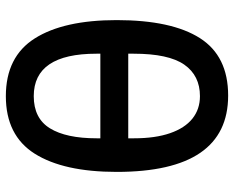

<svg xmlns="http://www.w3.org/2000/svg" viewBox="-90 -678 781 640"><g transform="rotate(-90 300.0 -357.5)"><path d="M47.5 -358.5Q47.5 -535.5 108.2 -631.8Q169 -728 300 -728Q431.5 -728 492.5 -631.5Q553.5 -535 553.5 -358.5Q553.5 -175.5 493.5 -81.2Q433.5 13 302 13Q47.5 13 47.5 -358.5ZM441.5 -302V-320H159.5V-300.5Q159.5 -230 176.5 -180.8Q193.5 -131.5 225 -106.2Q256.5 -81 300 -81Q368.5 -81 405 -133.2Q441.5 -185.5 441.5 -302ZM441.5 -413V-426Q441.5 -635 300 -635Q226 -635 192.8 -581Q159.5 -527 159.5 -425.5V-413Z"/></g></svg>

Font: JuliaMono SemiBold
Style: Regular
Weight: 600
Monospace: yes
Designer: cormullion
Foundry: corm
Version: Version 0.055; ttfautohint (v1.8.4)